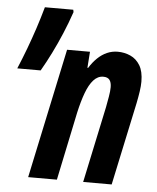

<svg xmlns="http://www.w3.org/2000/svg" viewBox="-52 -758 658 803"><g transform="rotate(5 277.5 -357.0)"><path d="M96.2 0 211.9 -544.9H308.1L303.2 -477.1H306.2Q321.3 -501.5 339.6 -519Q357.9 -536.6 379.2 -545.9Q400.4 -555.2 423.8 -555.2Q452.6 -555.2 477.5 -543.9Q502.4 -532.7 517.8 -507.3Q533.2 -481.9 533.2 -439Q533.2 -420.9 529.8 -397.9Q526.4 -375 521 -348.1L446.8 0H327.1L395 -319.8Q399.4 -343.3 403.3 -365.7Q407.2 -388.2 407.2 -404.8Q407.2 -424.8 399.2 -435.3Q391.1 -445.8 373 -445.8Q349.6 -445.8 331.8 -426Q314 -406.2 300.8 -370.6Q287.6 -335 276.9 -287.1L216.8 0ZM11.2 -449.2Q29.3 -492.2 45.7 -535.9Q62 -579.6 76.7 -624Q91.3 -668.5 104 -713.9H223.1L225.1 -704.1Q209 -657.2 190.2 -612.5Q171.4 -567.9 151.1 -527.1Q130.9 -486.3 109.4 -449.2Z"/></g></svg>

Font: Open Sans Condensed
Style: Italic
Weight: 400
Width: 3
Italic angle: -12°
Designer: Monotype Design Team
Foundry: Monotype Imaging Inc.
Version: Version 3.000